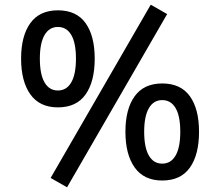

<svg xmlns="http://www.w3.org/2000/svg" viewBox="-20 -761 939 819"><path d="M196 -2 623 -741 693 -701 266 38ZM70 -511Q70 -608 109.5 -662.5Q149 -717 227 -717Q306 -717 345 -662.5Q384 -608 384 -511Q384 -413 345 -358Q306 -303 227 -303Q149 -303 109.5 -358.5Q70 -414 70 -511ZM304 -511Q304 -578 284 -612Q264 -646 227 -646Q190 -646 170 -611.5Q150 -577 150 -511Q150 -444 170 -409.5Q190 -375 227 -375Q264 -375 284 -409.5Q304 -444 304 -511ZM515 -199Q515 -296 554.5 -350.5Q594 -405 672 -405Q751 -405 790 -350.5Q829 -296 829 -199Q829 -101 790 -46Q751 9 672 9Q594 9 554.5 -46.5Q515 -102 515 -199ZM749 -199Q749 -266 729 -300Q709 -334 672 -334Q635 -334 615 -299.5Q595 -265 595 -199Q595 -132 615 -97.5Q635 -63 672 -63Q709 -63 729 -97.5Q749 -132 749 -199Z"/></svg>

Font: Telex
Style: Regular
Weight: 400
Designer: Andres Torresi
Foundry: Andres Torresi
Version: Version 1.100